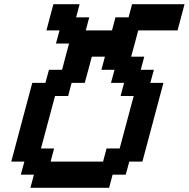

<svg xmlns="http://www.w3.org/2000/svg" viewBox="-20 -895 899 915"><path d="M125 0H500L516.6 -62.5H579.1L596.2 -125H658.7Q675.3 -187.5 708.7 -312.5Q742.2 -437.5 758.8 -500H696.3L713.4 -562.5H650.9L667.5 -625H605Q610.8 -645.5 622.1 -687.5Q633.3 -729.5 638.7 -750H826.2Q831.5 -770.5 842.8 -812.5Q854 -854.5 859.4 -875H609.4L592.8 -812.5H530.3L513.7 -750H388.7L405.3 -812.5H342.8L359.4 -875H234.4Q229 -854 217.8 -812.5Q206.5 -771 201.2 -750H263.7L246.6 -687.5H309.1Q303.2 -666.5 292.2 -625Q281.2 -583.5 275.9 -562.5H213.4L196.3 -500H133.8Q117.2 -437.5 83.7 -312.5Q50.3 -187.5 33.7 -125H96.2L79.1 -62.5H141.6ZM471.2 -125H221.2L237.8 -187.5H175.3Q186.5 -229 208.7 -312.3Q231 -395.5 242.2 -437.5H304.7L321.3 -500H383.8Q389.6 -520.5 400.9 -562.3Q412.1 -604 417.5 -625H480L463.4 -562.5H525.9L508.8 -500H571.3L554.7 -437.5H617.2Q606 -396 583.7 -312.5Q561.5 -229 550.3 -187.5H487.8Z"/></svg>

Font: Faithful 32x
Style: Oblique
Weight: 400
Foundry: Faithful Resource Pack
Version: Version 1.0; January 27, 2023